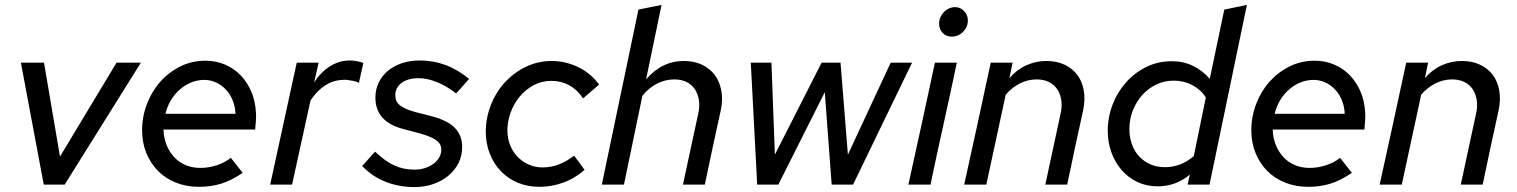

<svg xmlns="http://www.w3.org/2000/svg" viewBox="-20 -751 6170 781"><path d="M158 0 65 -496H159L224 -114L454 -496H553L243 0Z M967 -48Q922 -17 880 -4Q838 9 790 9Q739 9 696 -8Q653 -25 622.5 -56Q592 -87 575 -129Q558 -171 558 -221Q558 -276 577.5 -327.5Q597 -379 631.5 -418Q666 -457 713 -480.5Q760 -504 816 -504Q859 -504 896 -488Q933 -472 960 -443.5Q987 -415 1003 -376.5Q1019 -338 1021 -293Q1022 -285 1021.5 -276.5Q1021 -268 1021 -260Q1020 -252 1019.5 -244Q1019 -236 1018 -224H645Q646 -190 657.5 -161.5Q669 -133 688.5 -112Q708 -91 735 -79.5Q762 -68 795 -68Q828 -68 861 -78.5Q894 -89 919 -109Q931 -94 943 -78.5Q955 -63 967 -48ZM811 -426Q783 -426 757.5 -415.5Q732 -405 711 -386.5Q690 -368 675 -343Q660 -318 653 -288H938Q937 -316 927 -341.5Q917 -367 900 -385.5Q883 -404 860 -415Q837 -426 811 -426Z M1079 0Q1106 -125 1133 -248Q1160 -371 1187 -496H1276Q1271 -476 1267 -456Q1263 -436 1258 -416Q1285 -458 1322.5 -481.5Q1360 -505 1403 -505Q1417 -505 1432.5 -502Q1448 -499 1458 -495L1440 -414Q1432 -419 1419 -421.5Q1406 -424 1392 -426Q1387 -426 1383 -426.5Q1379 -427 1374 -426Q1336 -425 1302 -403Q1268 -381 1243 -342L1168 0Z M1453 -76Q1467 -90 1479.5 -105Q1492 -120 1506 -134Q1527 -114 1546.5 -100Q1566 -86 1585 -77.5Q1604 -69 1624 -65Q1644 -61 1667 -61Q1689 -61 1709 -67.5Q1729 -74 1743.5 -85Q1758 -96 1766.5 -110.5Q1775 -125 1775 -142Q1775 -160 1764.5 -171.5Q1754 -183 1734.5 -192Q1715 -201 1687.5 -208.5Q1660 -216 1625 -225Q1507 -254 1507 -354Q1507 -387 1520.5 -415Q1534 -443 1558 -463Q1582 -483 1615 -494Q1648 -505 1688 -505Q1798 -505 1888 -430Q1874 -415 1861.5 -400Q1849 -385 1835 -371Q1799 -400 1758.5 -416.5Q1718 -433 1683 -433Q1640 -433 1614 -414Q1588 -395 1588 -364Q1588 -344 1597.5 -332Q1607 -320 1625.5 -311Q1644 -302 1672 -294.5Q1700 -287 1737 -278Q1801 -261 1830.5 -230.5Q1860 -200 1860 -153Q1860 -117 1845 -87.5Q1830 -58 1803.5 -36Q1777 -14 1741.5 -2Q1706 10 1666 10Q1603 10 1548.5 -11.5Q1494 -33 1453 -76Z M2187 -70Q2255 -70 2315 -118Q2326 -104 2336.5 -89.5Q2347 -75 2358 -60Q2318 -25 2270.5 -8Q2223 9 2175 9Q2127 9 2087 -7.5Q2047 -24 2018 -54Q1989 -84 1972.5 -125.5Q1956 -167 1956 -216Q1956 -270 1976 -322Q1996 -374 2032 -414Q2068 -454 2117.5 -478.5Q2167 -503 2226 -503Q2254 -503 2282 -496Q2310 -489 2335 -476.5Q2360 -464 2381 -446Q2402 -428 2417 -407Q2400 -393 2384.5 -379Q2369 -365 2352 -351Q2303 -422 2223 -422Q2183 -422 2150 -404Q2117 -386 2093.5 -357.5Q2070 -329 2057 -293Q2044 -257 2044 -221Q2044 -188 2055 -160.5Q2066 -133 2085.5 -113Q2105 -93 2131 -81.5Q2157 -70 2187 -70Z M2428 0Q2466 -179 2502.5 -356Q2539 -533 2577 -712Q2600 -717 2624 -721.5Q2648 -726 2671 -731L2608 -428Q2672 -503 2762 -503Q2803 -503 2835 -488Q2867 -473 2887 -446.5Q2907 -420 2914 -383Q2921 -346 2912 -303Q2895 -227 2879 -151.5Q2863 -76 2847 0H2758Q2774 -72 2789 -144Q2804 -216 2820 -288Q2827 -318 2823 -343.5Q2819 -369 2806.5 -388Q2794 -407 2772.5 -417.5Q2751 -428 2723 -428Q2685 -428 2651 -410Q2617 -392 2593 -361Q2574 -270 2555.5 -180.5Q2537 -91 2518 0Z M3146 0H3060L3034 -496H3118L3132 -122L3322 -496H3399L3429 -122L3603 -496H3690L3450 0H3363L3335 -376Z M3852 -602Q3829 -602 3814.5 -617Q3800 -632 3800 -655Q3800 -668 3805 -680Q3810 -692 3819 -701.5Q3828 -711 3840 -716.5Q3852 -722 3865 -722Q3887 -722 3902 -705.5Q3917 -689 3917 -668Q3917 -641 3897.5 -621.5Q3878 -602 3852 -602ZM3872 -496Q3846 -371 3818.5 -248Q3791 -125 3765 0H3675Q3703 -125 3729.5 -248Q3756 -371 3783 -496Z M3902 0Q3930 -125 3956.5 -248Q3983 -371 4010 -496H4099Q4096 -480 4092.5 -464.5Q4089 -449 4086 -433Q4116 -468 4155 -485.5Q4194 -503 4236 -503Q4278 -503 4310 -488Q4342 -473 4362 -446.5Q4382 -420 4388.5 -383Q4395 -346 4386 -303Q4369 -227 4353 -151.5Q4337 -76 4321 0H4232Q4248 -72 4263 -144Q4278 -216 4294 -288Q4301 -318 4297 -343.5Q4293 -369 4280.5 -388Q4268 -407 4246.5 -417.5Q4225 -428 4197 -428Q4161 -428 4128.5 -411.5Q4096 -395 4071 -366Q4051 -274 4031.5 -183Q4012 -92 3992 0Z M4811 0Q4813 -10 4815.5 -20.5Q4818 -31 4820 -41Q4763 7 4689 7Q4645 7 4608 -10Q4571 -27 4544 -57.5Q4517 -88 4501.5 -129.5Q4486 -171 4486 -219Q4486 -274 4505.5 -325Q4525 -376 4560 -415.5Q4595 -455 4642.5 -478.5Q4690 -502 4747 -502Q4794 -502 4833 -483Q4872 -464 4901 -430Q4916 -501 4930.5 -571Q4945 -641 4960 -712Q4983 -717 5006 -721.5Q5029 -726 5052 -731Q5014 -548 4976 -365.5Q4938 -183 4900 0ZM4574 -227Q4574 -192 4584.5 -163.5Q4595 -135 4614 -114.5Q4633 -94 4659.5 -82.5Q4686 -71 4718 -71Q4784 -71 4836 -116Q4848 -176 4860.5 -235.5Q4873 -295 4885 -355Q4865 -386 4830.5 -404.5Q4796 -423 4755 -423Q4716 -423 4683 -407Q4650 -391 4626 -364Q4602 -337 4588 -301.5Q4574 -266 4574 -227Z M5479 -48Q5434 -17 5392 -4Q5350 9 5302 9Q5251 9 5208 -8Q5165 -25 5134.5 -56Q5104 -87 5087 -129Q5070 -171 5070 -221Q5070 -276 5089.5 -327.5Q5109 -379 5143.5 -418Q5178 -457 5225 -480.5Q5272 -504 5328 -504Q5371 -504 5408 -488Q5445 -472 5472 -443.5Q5499 -415 5515 -376.5Q5531 -338 5533 -293Q5534 -285 5533.5 -276.5Q5533 -268 5533 -260Q5532 -252 5531.5 -244Q5531 -236 5530 -224H5157Q5158 -190 5169.5 -161.5Q5181 -133 5200.5 -112Q5220 -91 5247 -79.5Q5274 -68 5307 -68Q5340 -68 5373 -78.5Q5406 -89 5431 -109Q5443 -94 5455 -78.5Q5467 -63 5479 -48ZM5323 -426Q5295 -426 5269.5 -415.5Q5244 -405 5223 -386.5Q5202 -368 5187 -343Q5172 -318 5165 -288H5450Q5449 -316 5439 -341.5Q5429 -367 5412 -385.5Q5395 -404 5372 -415Q5349 -426 5323 -426Z M5592 0Q5620 -125 5646.5 -248Q5673 -371 5700 -496H5789Q5786 -480 5782.5 -464.5Q5779 -449 5776 -433Q5806 -468 5845 -485.5Q5884 -503 5926 -503Q5968 -503 6000 -488Q6032 -473 6052 -446.5Q6072 -420 6078.5 -383Q6085 -346 6076 -303Q6059 -227 6043 -151.5Q6027 -76 6011 0H5922Q5938 -72 5953 -144Q5968 -216 5984 -288Q5991 -318 5987 -343.5Q5983 -369 5970.5 -388Q5958 -407 5936.5 -417.5Q5915 -428 5887 -428Q5851 -428 5818.5 -411.5Q5786 -395 5761 -366Q5741 -274 5721.5 -183Q5702 -92 5682 0Z"/></svg>

Font: Rosa Sans
Style: Italic
Weight: 400
Italic angle: -12°
Designer: Pentagram / MCKL
Foundry: Pentagram / MCKL
Version: Version 1.005;September 16, 2019;FontCreator 11.5.0.2425 64-